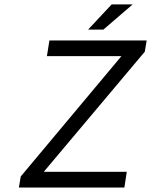

<svg xmlns="http://www.w3.org/2000/svg" viewBox="-20 -843 679 863"><path d="M376 -710 481.9 -823.2H576.2L444.8 -710ZM64.9 0 73.2 -49.8 525.9 -590.8H190.9L202.1 -661.1H639.2L630.9 -610.8L176.8 -70.8H549.8L539.1 0Z"/></svg>

Font: Office Code Pro Italic
Style: Regular
Weight: 400
Italic angle: -9°
Designer: Nathan Rutzky & Paul D. Hunt
Foundry: Adobe Systems Incorporated
Version: Version 1.004;PS 001.004;hotconv 1.0.70;makeotf.lib2.5.58329